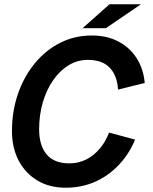

<svg xmlns="http://www.w3.org/2000/svg" viewBox="-20 -867 715 898"><path d="M287 11Q211 11 154.5 -23Q98 -57 67 -116.5Q36 -176 36 -254Q36 -347 64 -428Q92 -509 142.5 -570.5Q193 -632 261 -666.5Q329 -701 409 -701Q480 -701 533.5 -673Q587 -645 619 -595Q651 -545 657 -479L532 -448Q528 -514 493 -550.5Q458 -587 391 -587Q342 -587 300.5 -561.5Q259 -536 228 -491Q197 -446 180 -387.5Q163 -329 163 -262Q163 -187 198 -145Q233 -103 304 -103Q368 -103 417 -143Q466 -183 490 -247L612 -214Q584 -147 536 -96Q488 -45 425 -17Q362 11 287 11ZM366 -735 492 -847H639L475 -735Z"/></svg>

Font: Radio Canada Big Medium
Style: Italic
Weight: 500
Italic angle: -12°
Designer: Étienne Aubert Bonn
Foundry: Coppers and Brasses
Version: Version 1.001